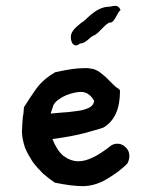

<svg xmlns="http://www.w3.org/2000/svg" viewBox="-20 -599 508 656"><path d="M392 -564C383 -562 371 -520 357 -522C344 -524 319 -485 301 -478C284 -471 276 -452 253 -450C237 -436 222 -447 222 -473C222 -492 240 -507 260 -523C270 -525 304 -574 350 -576C362 -575 383 -589 392 -564ZM415 -40C394 -19 370 -2 343 14C317 29 290 37 262 37C238 37 206 33 167 25C154 16 141 6 127 -6C114 -19 102 -32 91 -47C81 -63 72 -78 65 -96C59 -114 55 -133 55 -151C55 -157 56 -163 56 -172C57 -182 57 -190 58 -199C60 -209 61 -217 61 -223C62 -230 62 -233 62 -233C76 -255 89 -275 104 -296C120 -318 141 -336 168 -352C212 -362 243 -366 262 -366C272 -366 281 -367 288 -365C296 -364 302 -363 309 -359C317 -356 323 -351 330 -345C338 -339 346 -332 355 -322C366 -311 374 -303 380 -299C387 -295 390 -292 390 -288C390 -227 371 -185 333 -163C317 -157 295 -152 268 -144C242 -137 205 -130 159 -124C169 -99 181 -80 196 -67C212 -55 229 -48 248 -48C277 -48 313 -65 356 -99C363 -105 371 -108 381 -108C392 -108 401 -104 409 -96C418 -88 422 -78 422 -66C422 -58 420 -49 415 -40ZM302 -254C290 -275 275 -285 257 -285C250 -285 242 -284 233 -282C225 -280 217 -278 207 -274C198 -270 190 -266 182 -260C174 -255 168 -249 163 -241L153 -211C176 -213 196 -215 213 -216C231 -218 246 -220 258 -222C271 -225 281 -229 288 -233C296 -238 300 -245 302 -254Z"/></svg>

Font: Gaegu
Style: Bold
Weight: 700
Designer: JIKJI
Foundry: JIKJI
Version: Version 1.00